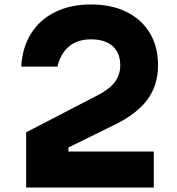

<svg xmlns="http://www.w3.org/2000/svg" viewBox="-20 -839 790 859"><path d="M97 -247 421 -415Q471 -441 494.5 -473Q518 -505 518 -547Q518 -602 484 -632.5Q450 -663 387 -663Q327 -663 289 -631.5Q251 -600 237 -541H75Q80 -628 120 -690.5Q160 -753 228.5 -786Q297 -819 387 -819Q479 -819 546.5 -785.5Q614 -752 650.5 -691Q687 -630 687 -547Q687 -457 638.5 -392Q590 -327 487 -278L286 -179V-161H668V0H97Z"/></svg>

Font: Martian Mono SemiExpanded
Style: Bold
Weight: 700
Width: 6
Designer: Roman Shamin
Foundry: Evil Martians
Version: Version 1.000